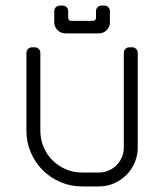

<svg xmlns="http://www.w3.org/2000/svg" viewBox="-20 -670 590 690"><path d="M335 -50H275C254.3 -50 234.8 -53.9 216.5 -61.8C198.2 -69.6 182.2 -80.2 168.8 -93.8C155.2 -107.2 144.6 -123.2 136.8 -141.5C128.9 -159.8 125 -179.3 125 -200V-480C125 -485.7 123.1 -490.4 119.2 -494.2C115.4 -498.1 110.7 -500 105 -500H95C89.3 -500 84.6 -498.1 80.8 -494.2C76.9 -490.4 75 -485.7 75 -480V-200C75 -172.3 80.2 -146.3 90.8 -122C101.2 -97.7 115.5 -76.5 133.5 -58.5C151.5 -40.5 172.7 -26.2 197 -15.8C221.3 -5.2 247.3 0 275 0H335C354.3 0 372.5 -3.7 389.5 -11C406.5 -18.3 421.3 -28.3 434 -41C446.7 -53.7 456.7 -68.5 464 -85.5C471.3 -102.5 475 -120.7 475 -140V-480C475 -485.7 473.1 -490.4 469.2 -494.2C465.4 -498.1 460.7 -500 455 -500H445C439.3 -500 434.6 -498.1 430.8 -494.2C426.9 -490.4 425 -485.7 425 -480V-140C425 -127.7 422.7 -116 418 -105C413.3 -94 406.9 -84.4 398.8 -76.2C390.6 -68.1 381 -61.7 370 -57C359 -52.3 347.3 -50 335 -50ZM175 -630V-600V-590C175 -579 178.9 -569.6 186.8 -561.8C194.6 -553.9 204 -550 215 -550H335C346.3 -550 355.8 -553.9 363.5 -561.8C371.2 -569.6 375 -579 375 -590V-600V-630C375 -635.7 373.1 -640.4 369.2 -644.2C365.4 -648.1 360.7 -650 355 -650H345C339.3 -650 334.6 -648.1 330.8 -644.2C326.9 -640.4 325 -635.7 325 -630V-605C325 -602.3 324 -600 322 -598C320 -596 317.7 -595 315 -595H235C232.3 -595 230 -596 228 -598C226 -600 225 -602.3 225 -605V-630C225 -635.7 223.1 -640.4 219.2 -644.2C215.4 -648.1 210.7 -650 205 -650H195C189.3 -650 184.6 -648.1 180.8 -644.2C176.9 -640.4 175 -635.7 175 -630Z"/></svg>

Font: lerotica
Style: Regular
Weight: 400
Designer: defharo
Foundry: deFharo
Version: Version 1.001 2011